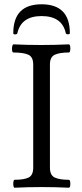

<svg xmlns="http://www.w3.org/2000/svg" viewBox="-20 -873 384 896"><path d="M48 3Q44 3 42.5 -6Q41 -15 42.5 -24.5Q44 -34 48 -34Q92 -34 113.5 -44.5Q135 -55 135 -91V-572Q135 -607 112.5 -617.5Q90 -628 43 -628Q38 -628 36.5 -637.5Q35 -647 37 -656.5Q39 -666 43 -666Q108 -663 172 -663Q237 -663 301 -666Q306 -666 307.5 -656.5Q309 -647 307.5 -637.5Q306 -628 301 -628Q258 -628 235.5 -617.5Q213 -607 213 -572V-91Q213 -55 235.5 -44.5Q258 -34 301 -34Q306 -34 307.5 -24.5Q309 -15 307.5 -6Q306 3 301 3Q238 0 175 0Q111 0 48 3ZM42 -718Q42 -853 174 -853Q306 -853 306 -718Q306 -713 297 -713Q288 -713 287 -718Q270 -798 174 -798Q79 -798 61 -718Q60 -713 51 -712.5Q42 -712 42 -718Z"/></svg>

Font: Junicode
Style: Regular
Weight: 400
Designer: Peter S. Baker
Version: Version 2.100; ttfautohint (v1.8.4)